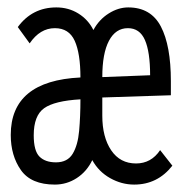

<svg xmlns="http://www.w3.org/2000/svg" viewBox="-20 -487 490 518"><path d="M128 11Q64 11 36.5 -28Q9 -67 9 -123Q9 -269 197 -278Q197 -343 181.5 -377Q166 -411 128 -411Q88 -411 60 -370L28 -414Q67 -467 132 -467Q165 -467 191.5 -450.5Q218 -434 232 -406Q247 -434 273 -450.5Q299 -467 326 -467Q387 -467 414 -415.5Q441 -364 441 -268V-230L256 -224V-175Q256 -117 280 -81.5Q304 -46 347 -46Q388 -46 412 -82L445 -40Q405 11 342 11Q308 11 277 -6.5Q246 -24 229 -55Q214 -24 187 -6.5Q160 11 128 11ZM256 -279 385 -284Q385 -347 371 -379Q357 -411 325 -411Q292 -411 274 -377Q256 -343 256 -279ZM131 -49Q162 -49 176 -72Q190 -95 193.5 -134Q197 -173 197 -219Q127 -215 99 -195Q71 -175 71 -122Q71 -80 86.5 -64.5Q102 -49 131 -49Z"/></svg>

Font: Inconsolata SemiCondensed
Style: Regular
Weight: 400
Width: 4
Monospace: yes
Designer: Raph Levien, Cyreal, Brenton Simpson
Foundry: Raph Levien, Cyreal, Google
Version: Version 3.000; ttfautohint (v1.8.2.53-6de2)